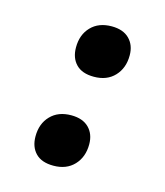

<svg xmlns="http://www.w3.org/2000/svg" viewBox="-70 -499 428 498"><g transform="rotate(15 144.0 -250.0)"><path d="M159.2 -305.8Q127.5 -305.8 111.3 -322.5Q95 -339.2 95 -367.5Q95 -401.7 115.4 -422.9Q135.8 -444.2 170.8 -444.2Q201.7 -444.2 218.3 -427.5Q235 -410.8 235 -383.3Q235 -349.2 214.6 -327.5Q194.2 -305.8 159.2 -305.8ZM117.5 -55.8Q85.8 -55.8 69.6 -72.5Q53.3 -89.2 53.3 -117.5Q53.3 -151.7 73.8 -172.9Q94.2 -194.2 129.2 -194.2Q160 -194.2 176.7 -177.5Q193.3 -160.8 193.3 -133.3Q193.3 -99.2 172.9 -77.5Q152.5 -55.8 117.5 -55.8Z"/></g></svg>

Font: Familjen Grotesk Medium
Style: Italic
Weight: 500
Italic angle: -9.46201°
Designer: Anders Wikstroem, Jonas Baeckman, Matilda Gysing, Kristian Moeller
Foundry: Familjen STHLM AB
Version: Version 2.002; ttfautohint (v1.8.4.7-5d5b)